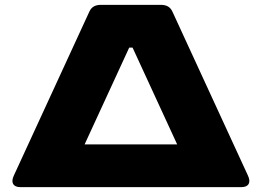

<svg xmlns="http://www.w3.org/2000/svg" viewBox="-20 -770 1077 790"><path d="M642.1 -750H395C373.5 -750 357.4 -742.7 348.1 -723.1L36.6 -46.9C23.9 -19.5 33.2 0 64 0H973.1C1003.9 0 1013.2 -19.5 1000.5 -46.9L689 -723.1C679.7 -742.7 663.6 -750 642.1 -750ZM328.1 -175.8 511.7 -574.2H525.4L709 -175.8Z"/></svg>

Font: Gyrotrope Black
Style: Regular
Weight: 900
Designer: David Moles
Version: Version 1.003;Glyphs 3.3.1 (3343)